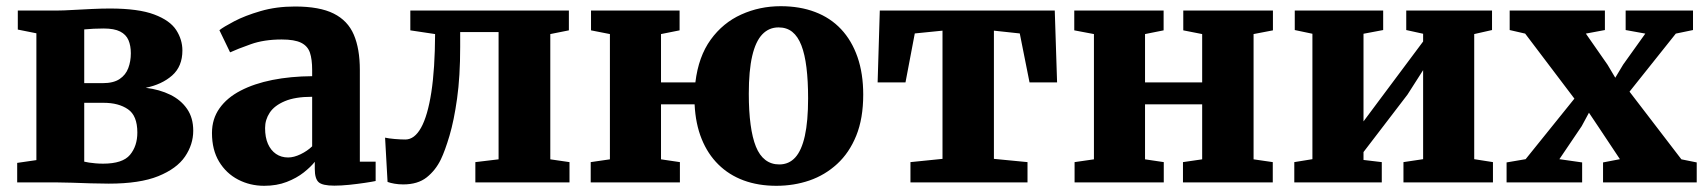

<svg xmlns="http://www.w3.org/2000/svg" viewBox="-20 -589 5507 620"><path d="M331 4Q303 4 272.2 3Q241.5 2 212.8 1Q184 0 162 0H35.5V-63L97.5 -72V-481.5L37.5 -493.5V-555H165.5Q184 -555 214 -556.8Q244 -558.5 276.8 -560Q309.5 -561.5 334.5 -561.5Q427 -561.5 478 -542.2Q529 -523 549 -492Q569 -461 569 -426Q569 -374.5 535.8 -345.2Q502.5 -316 450.5 -305.5Q495.5 -300 530 -283Q564.5 -266 584.2 -237.2Q604 -208.5 604 -167Q604 -122.5 577.5 -83.5Q551 -44.5 491.2 -20.2Q431.5 4 331 4ZM313 -60.5Q376 -60.5 399.8 -89Q423.5 -117.5 423.5 -161Q423.5 -215.5 393.2 -236.2Q363 -257 315 -257H252V-67Q258 -65.5 267.5 -64Q277 -62.5 289 -61.5Q301 -60.5 313 -60.5ZM252 -320.5H311.5Q346.5 -320.5 366.2 -333.8Q386 -347 394.2 -369Q402.5 -391 402.5 -417Q402.5 -441.5 394.8 -459.5Q387 -477.5 368 -487.2Q349 -497 314.5 -497Q298 -497 282.2 -496.2Q266.5 -495.5 252 -494Z M833 11Q787.5 11 749 -9Q710.5 -29 687.5 -67Q664.5 -105 664.5 -159.5Q664.5 -205 688.8 -239.2Q713 -273.5 756.8 -296.2Q800.5 -319 859.5 -330.8Q918.5 -342.5 988 -343V-363Q988 -397.5 980.8 -419Q973.5 -440.5 952.2 -451Q931 -461.5 889.5 -461.5Q832.5 -461.5 789.8 -446.2Q747 -431 723 -420L688.5 -491.5Q701.5 -502 736.2 -520.2Q771 -538.5 821.5 -553.2Q872 -568 932.5 -568Q1012 -568 1057.5 -545.2Q1103 -522.5 1122.5 -477Q1142 -431.5 1142 -363V-67H1193V-4.5Q1181.5 -2 1158 1.5Q1134.5 5 1107.8 7.8Q1081 10.5 1059.5 10.5Q1021 10.5 1008.8 -0.8Q996.5 -12 996.5 -43.5V-66.5Q984 -50.5 961 -32.2Q938 -14 905.8 -1.5Q873.5 11 833 11ZM910.5 -80.5Q929 -80.5 950.8 -91Q972.5 -101.5 988 -116.5V-276.5Q933 -276.5 899.5 -262.2Q866 -248 851 -225.2Q836 -202.5 836 -175.5Q836 -145.5 845.2 -124.5Q854.5 -103.5 871.2 -92Q888 -80.5 910.5 -80.5Z M1282 6.5Q1267 6.5 1254 4.2Q1241 2 1231.5 -1.5L1223.5 -144.5Q1234 -142 1254.2 -140.2Q1274.5 -138.5 1289 -138.5Q1318.5 -138.5 1339.8 -176.8Q1361 -215 1372.8 -290.8Q1384.5 -366.5 1385 -479L1305 -491V-555H1817V-491L1757 -479V-74.5L1819 -65.5V0H1515V-65.5L1590 -74.5V-485.5H1466V-437.5Q1466 -342 1456 -270.8Q1446 -199.5 1431.5 -150.8Q1417 -102 1403.5 -74Q1386.5 -39 1357.8 -16.2Q1329 6.5 1282 6.5Z M2487 11Q2428.5 11 2381.2 -6.5Q2334 -24 2299.8 -57.8Q2265.5 -91.5 2245.8 -140.2Q2226 -189 2223 -252H2114.5V-74.5L2175.5 -65.5V0H1887.5V-65.5L1949.5 -74.5V-479L1888.5 -491V-555H2174.5V-491L2114.5 -479V-323H2225.5Q2235.5 -406.5 2275 -461Q2314.5 -515.5 2373.8 -542.2Q2433 -569 2501 -569Q2563 -569 2612.2 -550.2Q2661.5 -531.5 2696 -494.8Q2730.5 -458 2749 -404.8Q2767.5 -351.5 2767.5 -283.5Q2767.5 -206.5 2745 -151Q2722.5 -95.5 2683.2 -59.5Q2644 -23.5 2593.8 -6.2Q2543.5 11 2487 11ZM2496.5 -58Q2527.5 -58 2548 -80.5Q2568.5 -103 2579 -150.2Q2589.5 -197.5 2589.5 -271.5Q2589.5 -328 2584.2 -370.8Q2579 -413.5 2567.8 -442.5Q2556.5 -471.5 2538.5 -486Q2520.5 -500.5 2494 -500.5Q2463 -500.5 2441.5 -478Q2420 -455.5 2409 -408.2Q2398 -361 2398 -286.5Q2398 -229.5 2403.8 -186.8Q2409.5 -144 2421 -115.5Q2432.5 -87 2451.5 -72.5Q2470.5 -58 2496.5 -58Z M2920 0V-65.5L3023.5 -76V-490L2934 -481L2904 -323H2814L2821 -555H3386L3393.5 -323H3304.5L3273 -481L3189.5 -490V-76L3298 -65.5V0Z M3450 0V-65.5L3512.5 -74.5V-479L3449 -491V-555H3737.5V-491L3677.5 -479V-323H3862V-479L3801 -491V-555H4090.5V-491L4028 -479V-74.5L4090 -65.5V0H3800V-65.5L3862 -74.5V-252H3677.5V-74.5L3738 -65.5V0Z M4159.5 0V-65.5L4218 -75V-480L4161 -492V-555H4446.5V-492L4383 -480V-197L4435.5 -267.5L4575.5 -455V-480L4521 -492V-555H4798V-492L4740.5 -479V-75L4801 -65.5V0H4512V-65.5L4575.5 -75V-362.5L4525 -283.5L4383 -98V-72.5L4442 -65.5V0Z M4906.5 -75 5064 -270.5 4905 -480.5 4855 -492V-555H5162.5V-492L5101 -480.5L5171 -380L5196 -338L5221.5 -380.5L5293 -480.5L5229.5 -492V-555H5447V-492L5391.5 -480.5L5242 -293L5409.5 -74.5L5459 -64.5V0H5156.5V-64.5L5211 -75L5140.5 -181L5111 -225L5087.5 -181.5L5015.5 -75L5089 -64.5V0H4845V-64.5Z"/></svg>

Font: Merriweather 20pt Black
Style: Regular
Weight: 900
Version: Version 2.100